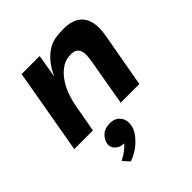

<svg xmlns="http://www.w3.org/2000/svg" viewBox="-181 -537 873 873"><g transform="rotate(-45 256.0 -100.5)"><path d="M433.5 0H313.5L352 -221.5Q356 -244.5 357 -264Q357 -277.5 353 -289.5Q349 -301.5 338.5 -308.8Q328 -316 307 -316Q277.5 -316 253.2 -300.8Q229 -285.5 209.8 -260Q190.5 -234.5 177.8 -200.8Q165 -167 158.5 -130.5L135 0H15L87 -410.5H203L184 -297.5Q203 -339 224.8 -363.5Q246.5 -388 269.2 -401.2Q292 -414.5 316.8 -418Q341.5 -421.5 366.5 -421.5Q433.5 -421.5 462.5 -385Q485 -356 485 -309.5Q485 -287 480 -260ZM157.5 221.5 129 190.5Q176 166.5 193.5 141.5H189Q178.5 141.5 168.5 137.5Q158.5 133.5 151 125.5Q137.5 113.5 137.5 95L138.5 87Q142.5 65.5 161.2 48.2Q180 31 212 31Q245.5 31 263 53Q276 69 276 92Q276 99 274.5 108Q268 142.5 229.5 178.5Q199 207 157.5 221.5Z"/></g></svg>

Font: Lucymar Sans SemiBold
Style: Italic
Weight: 600
Italic angle: -10°
Foundry: The League of Moveable Type (original font) / Main changes by Cristiano Sobral with portions from Mirco Monsees
Version: Version 2.00;August 30, 2020;FontCreator 13.0.0.2681 64-bit